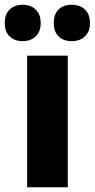

<svg xmlns="http://www.w3.org/2000/svg" viewBox="-58 -787 398 807"><path d="M227 0H56V-553H227ZM-38 -690Q-38 -728 -17 -747.5Q4 -767 37 -767Q71 -767 92 -747Q113 -727 113 -690Q113 -654 92 -634Q71 -614 37 -614Q4 -614 -17 -633.5Q-38 -653 -38 -690ZM168 -690Q168 -728 188.5 -747.5Q209 -767 243 -767Q278 -767 299 -747Q320 -727 320 -690Q320 -654 299 -634Q278 -614 243 -614Q209 -614 188.5 -634Q168 -654 168 -690Z"/></svg>

Font: Noto Sans Kannada Condensed Black
Style: Regular
Weight: 900
Width: 3
Designer: Jelle Bosma - Monotype Design Team
Foundry: Monotype Imaging Inc.
Version: Version 2.005; ttfautohint (v1.8.4.7-5d5b)